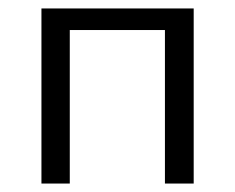

<svg xmlns="http://www.w3.org/2000/svg" viewBox="-20 -434 555 454"><path d="M370 -363H145V0H78V-414H438V0H370Z"/></svg>

Font: LXGW Bright TC
Style: Regular
Weight: 400
Designer: Christian Thalmann (Catharsis Fonts)
Foundry: LXGW / Christian Thalmann (Catharsis Fonts) / Fontworks Inc.
Version: Version 5.501